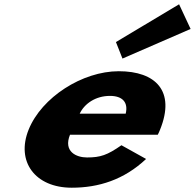

<svg xmlns="http://www.w3.org/2000/svg" viewBox="-20 -860 908 895"><path d="M520.4 -664 550.9 -587 868.5 -725 814.8 -840ZM715.5 -232C719 -238 723.5 -249 726.3 -256C799 -436 705.3 -528 533.7 -528C363.2 -528 174.2 -406 113.6 -256C53.4 -107 143.8 15 314.3 15C439.7 15 558 -22 661 -119L546.1 -183C480.2 -137 448.3 -126 385.6 -126C336.1 -126 274.4 -153 306.3 -232ZM351.4 -330C373.7 -377 425.6 -413 492.7 -413C549.9 -413 578.9 -384 565.9 -330Z"/></svg>

Font: Hussar
Style: BdWideOblFour
Weight: 700
Foundry: Cannot Into Space Fonts
Version: Version 2.00